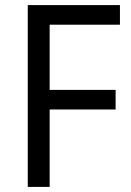

<svg xmlns="http://www.w3.org/2000/svg" viewBox="-20 -827 513 754"><path d="M175 -93V-397H434V-474H175V-730H451V-807H89V-93Z"/></svg>

Font: Noto Sans Kannada UI SemiCondensed SemiBold
Style: Regular
Weight: 600
Width: 4
Designer: Jelle Bosma - Monotype Design Team
Foundry: Monotype Imaging Inc.
Version: Version 2.006